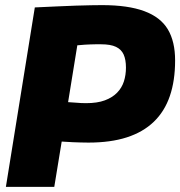

<svg xmlns="http://www.w3.org/2000/svg" viewBox="-20 -730 704 750"><path d="M3 0 116 -701Q163 -703 203 -705Q243 -707 276.5 -708Q310 -709 335.5 -709.5Q361 -710 379 -710Q480 -710 543.5 -686.5Q607 -663 635.5 -615.5Q664 -568 664 -494Q664 -415 643.5 -355Q623 -295 581 -254.5Q539 -214 475.5 -193.5Q412 -173 325 -173Q308 -173 294.5 -173.5Q281 -174 264.5 -174.5Q248 -175 221 -177L192 0ZM282 -553 246 -331Q263 -330 275 -329Q287 -328 296.5 -327.5Q306 -327 316 -327Q360 -327 389.5 -338Q419 -349 437.5 -368Q456 -387 464 -412Q472 -437 472 -466Q472 -497 463 -517Q454 -537 433 -547Q412 -557 375 -557Q363 -557 353 -557Q343 -557 333.5 -556.5Q324 -556 312 -555.5Q300 -555 282 -553Z"/></svg>

Font: Georama ExtraBold
Style: Italic
Weight: 800
Italic angle: -9°
Version: Version 1.001